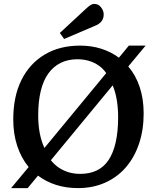

<svg xmlns="http://www.w3.org/2000/svg" viewBox="-20 -951 805 985"><path d="M37 14 127 -94Q89 -140 68.5 -202Q48 -264 48 -338Q48 -456 90 -540.5Q132 -625 209 -671Q286 -717 391 -717Q449 -717 499.5 -701Q550 -685 590 -655L641 -717H727L638 -610Q676 -566 696.5 -505Q717 -444 717 -369Q717 -285 693.5 -214.5Q670 -144 626 -93Q582 -42 519.5 -14Q457 14 380 14Q319 14 267.5 -2.5Q216 -19 175 -50L122 14ZM392 -59Q440 -59 476.5 -76.5Q513 -94 537 -130Q561 -166 573.5 -221Q586 -276 586 -350Q586 -398 579 -439Q572 -480 558 -513L241 -129Q259 -106 282.5 -90.5Q306 -75 333 -67Q360 -59 392 -59ZM208 -192 525 -576Q508 -600 485.5 -615.5Q463 -631 435.5 -639Q408 -647 377 -647Q329 -647 291.5 -628.5Q254 -610 228 -574Q202 -538 189 -484Q176 -430 176 -359Q176 -309 184 -267.5Q192 -226 208 -192ZM309 -751 287 -782 422 -907Q435 -919 444.5 -925Q454 -931 463 -931Q485 -931 498.5 -913.5Q512 -896 512 -877Q512 -856 500.5 -841.5Q489 -827 466 -818Z"/></svg>

Font: Literata 18pt Medium
Style: Regular
Weight: 500
Designer: Latin by Veronika Burian and Jose Scaglione. Greek by Irene Vlachou. Cyrillic by Vera Evstafieva.
Foundry: TypeTogether
Version: Version 3.103;gftools[0.9.29]